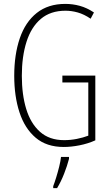

<svg xmlns="http://www.w3.org/2000/svg" viewBox="-20 -744 565 985"><path d="M300 -356H469V-24Q431 -7 388 1.5Q345 10 307 10Q219 10 163 -37.5Q107 -85 80 -167.5Q53 -250 53 -355Q53 -464 81.5 -547.5Q110 -631 168.5 -677.5Q227 -724 315 -724Q353 -724 389.5 -714Q426 -704 462 -680L445 -648Q411 -671 379 -680Q347 -689 316 -689Q239 -689 189.5 -647Q140 -605 116 -529.5Q92 -454 92 -355Q92 -259 114.5 -185Q137 -111 185 -68Q233 -25 309 -25Q342 -25 374.5 -31.5Q407 -38 433 -48V-321H300ZM334 71Q325 106 309 147Q293 188 273 221H253V211Q260 193 268.5 165.5Q277 138 284 109.5Q291 81 293 61H334Z"/></svg>

Font: Noto Sans Malayalam ExtraCondensed ExtraLight
Style: Regular
Weight: 200
Width: 2
Designer: Jelle Bosma - Monotype Design Team
Foundry: Monotype Imaging Inc.
Version: Version 2.104; ttfautohint (v1.8.4.7-5d5b)